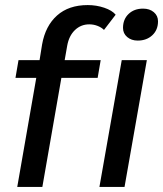

<svg xmlns="http://www.w3.org/2000/svg" viewBox="-20 -737 643 757"><path d="M123 -430H41L53 -500H136L146 -562Q159 -635 205 -676Q251 -717 326 -717Q360 -717 391 -706.5Q422 -696 436 -679L390 -619Q380 -629 364.5 -635Q349 -641 332 -641Q299 -641 275.5 -618.5Q252 -596 245 -557L235 -500H377L365 -430H222L147 0H48ZM465 -627Q465 -661 487 -682Q509 -703 544 -703Q570 -703 586.5 -689Q603 -675 603 -653Q603 -619 580.5 -598Q558 -577 523 -577Q498 -577 481.5 -591Q465 -605 465 -627ZM460 -500H559L471 0H372Z"/></svg>

Font: Sarabun Medium
Style: Italic
Weight: 500
Italic angle: -10°
Designer: Suppakit Chalermlarp | Katatrad Co.,Ltd.
Foundry: Cadson Demak Co.,Ltd.
Version: Version 1.000; ttfautohint (v1.6)